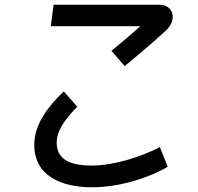

<svg xmlns="http://www.w3.org/2000/svg" viewBox="-20 -774 840 813"><path d="M452 -559 508 -494C559 -536 616 -584 683 -645C733 -692 713 -754 655 -754H207L195 -663H574C531 -624 490 -590 452 -559ZM307 -322 250 -387C183 -323 125 -247 125 -161C125 -28 242 19 369 19C486 19 611 -21 690 -68L657 -151C577 -110 463 -73 369 -73C295 -73 220 -89 220 -169C220 -220 254 -268 307 -322Z"/></svg>

Font: Smiley Sans Oblique
Style: Regular
Weight: 400
Italic angle: -8°
Designer: oooooohmygosh, Nagisa Chen, Janine Sui, Heda Shi, Jian Li
Foundry: atelierAnchor
Version: Version 2.0.1